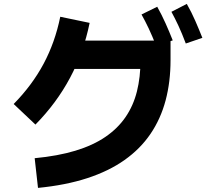

<svg xmlns="http://www.w3.org/2000/svg" viewBox="-20 -873 1040 959"><path d="M169.8 65.5 153.2 -82.8Q269.2 -93.8 356.7 -120.3Q444.2 -146.8 506.1 -189Q568 -231.2 607 -288.1Q646 -345 663.9 -416.3Q681.8 -487.7 681.8 -572.8L724.3 -528.7H289.7V-670.3H831.8V-572.8Q831.8 -464.2 807.2 -371.6Q782.5 -279 731.6 -204.2Q680.7 -129.3 602.1 -73.8Q523.5 -18.2 415.8 16.9Q308.2 52 169.8 65.5ZM157 -250.8 48.3 -353.5Q140.8 -447.7 197.9 -554.7Q255 -661.7 281 -789.3L427.7 -758.7Q367.8 -464.7 157 -250.8ZM760 -643.8Q740.2 -693.8 722.8 -730.8Q705.3 -767.8 686.8 -800.7L765.3 -839.3Q788 -798.8 807.2 -755.9Q826.3 -713 842.8 -671.3ZM908 -655.7Q888.8 -706.7 871.3 -744.3Q853.8 -781.8 836.2 -814L913 -853.5Q936.7 -812 955.4 -768.9Q974.2 -725.8 990.8 -684Z"/></svg>

Font: Murecho Thin
Style: Regular
Weight: 100
Designer: Neil Summerour
Foundry: Positype
Version: Version 1.010